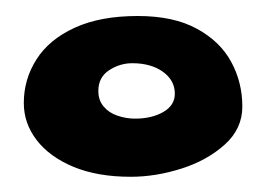

<svg xmlns="http://www.w3.org/2000/svg" viewBox="-20 -640 352 246"><path d="M147.5 -413.5Q105 -413.5 74.2 -426.2Q43.5 -439 27 -460.5Q10.5 -482 10.5 -508Q10.5 -538.5 26.8 -564Q43 -589.5 75.8 -604.5Q108.5 -619.5 156.5 -619.5Q202.5 -619.5 232.2 -603.2Q262 -587 276.2 -560.8Q290.5 -534.5 290.5 -503.5Q290.5 -475 268 -454.8Q245.5 -434.5 212.5 -424Q179.5 -413.5 147.5 -413.5ZM153 -488Q174.5 -488 189.2 -496.5Q204 -505 204 -520Q204 -537 188.8 -548Q173.5 -559 149.5 -559Q133.5 -559 119.8 -550Q106 -541 106 -523.5Q106 -511.5 112.8 -503.5Q119.5 -495.5 130.5 -491.8Q141.5 -488 153 -488Z"/></svg>

Font: Gluten ExtraBold
Style: Regular
Weight: 800
Designer: Tyler Finck
Foundry: Etcetera Type Company
Version: Version 1.300